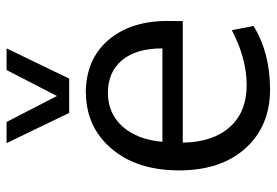

<svg xmlns="http://www.w3.org/2000/svg" viewBox="-148 -678 837 581"><g transform="rotate(-90 270.5 -387.5)"><path d="M45.4 0ZM219.2 -596.7 127.9 -786.1H191.9L270.5 -633.8L349.1 -786.1H414.6L323.2 -596.7ZM131.8 -314.5H414.6Q414.6 -394 378.7 -436.8Q342.8 -479.5 280.3 -479.5Q217.8 -479.5 178.2 -435.3Q138.7 -391.1 131.8 -314.5ZM497.6 -296.9 497.1 -252.9H129.4Q130.9 -161.6 176.5 -110.6Q222.2 -59.6 303.2 -59.6Q384.3 -59.6 469.7 -104.5L482.4 -38.6Q400.9 11.2 290.3 11.2Q179.7 11.2 112.5 -63Q45.4 -137.2 45.4 -263.9Q45.4 -390.6 110.4 -467.8Q175.8 -544.9 278.3 -545.9Q279.3 -545.9 280.3 -546.4Q381.8 -545.9 439.9 -478Q498 -410.2 497.6 -296.9Z"/></g></svg>

Font: Oxygen
Style: Normal
Weight: 400
Designer: Vernon Adams
Foundry: Vernon Adams
Version: Version Release 0.2.2 webfont; ttfautohint (v0.8.52-bc40) -l